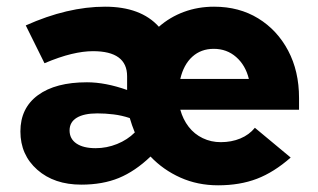

<svg xmlns="http://www.w3.org/2000/svg" viewBox="-20 -544 952 574"><path d="M223 8Q142 8 91.5 -36.5Q41 -81 41 -151Q41 -221 93.5 -259.5Q146 -298 240 -298Q295 -298 360 -275V-316Q360 -391 258 -391Q229 -391 193.5 -382.5Q158 -374 113 -355L57 -468Q182 -524 294 -524Q401 -524 455 -464Q488 -493 530 -508.5Q572 -524 620 -524Q695 -524 752 -489Q809 -454 841.5 -392.5Q874 -331 874 -251V-216H519Q527 -187 544 -165Q561 -143 586 -131Q611 -119 640 -119Q672 -119 698.5 -130Q725 -141 742 -162L849 -73Q799 -29 748 -9.5Q697 10 632 10Q571 10 519.5 -13Q468 -36 430 -76Q384 -32 335.5 -12Q287 8 223 8ZM519 -308H724Q714 -349 686 -373.5Q658 -398 619 -398Q581 -398 555 -374.5Q529 -351 519 -308ZM266 -101Q299 -101 330 -113.5Q361 -126 383 -148Q374 -170 368 -191Q344 -199 319.5 -202Q295 -205 271 -205Q231 -205 209.5 -192Q188 -179 188 -154Q188 -129 208.5 -115Q229 -101 266 -101Z"/></svg>

Font: Red Hat Text VF
Style: Regular
Weight: 400
Designer: Pentagram, MCKL
Foundry: Pentagram, MCKL
Version: Version 1.023